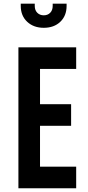

<svg xmlns="http://www.w3.org/2000/svg" viewBox="-20 -1002 469 1022"><path d="M385.5 -750V-635H193V-447.5H358.5V-332.5H193V-115H385.5V0H78V-750ZM213 -854Q159 -854 124.8 -886Q90.5 -918 90.5 -970.5V-982.5H165V-970.5Q165 -947.5 178.5 -934Q192 -920.5 213 -920.5Q234 -920.5 247.2 -934Q260.5 -947.5 260.5 -970.5V-982.5H334.5V-970.5Q334.5 -918 301 -886Q267.5 -854 213 -854Z"/></svg>

Font: Mohave Light SemiBold
Style: Regular
Weight: 600
Version: Version 2.003